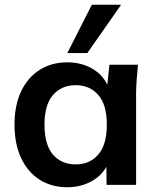

<svg xmlns="http://www.w3.org/2000/svg" viewBox="-20 -777 660 807"><path d="M263 10Q197 10 147 -21.5Q97 -53 69 -112Q41 -171 41 -253Q41 -335 69 -393.5Q97 -452 147 -483.5Q197 -515 263 -515Q320 -515 365 -490Q410 -465 431 -421L440 -505H560Q557 -474 554.5 -442Q552 -410 552 -379V0H428L427 -76Q405 -36 361 -13Q317 10 263 10ZM298 -86Q357 -86 393 -127.5Q429 -169 429 -253Q429 -337 393 -378Q357 -419 298 -419Q239 -419 203 -378Q167 -337 167 -253Q167 -169 202.5 -127.5Q238 -86 298 -86ZM263 -554 366 -757H489L347 -554Z"/></svg>

Font: MulishBold
Style: Bold
Weight: 700
Designer: Vernon Adams
Foundry: Vernon Adams
Version: Version 3.602; ttfautohint (v1.8.3)